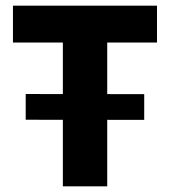

<svg xmlns="http://www.w3.org/2000/svg" viewBox="-20 -659 601 679"><path d="M70.9 -235.5V-326.5L490 -326.1V-235.1ZM202.3 0V-609H359.2V0ZM25.8 -508.7V-639H535.2V-508.7Z"/></svg>

Font: Anek Latin Medium
Style: Regular
Weight: 500
Designer: Yesha Goshar
Foundry: Ek Type
Version: Version 1.003